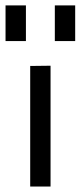

<svg xmlns="http://www.w3.org/2000/svg" viewBox="-30 -680 294 700"><path d="M80.1 -439.5V0H154.3V-440.4ZM-9.8 -660.2V-530.3H64.5V-660.2ZM169.9 -660.2V-530.3H244.1V-660.2Z"/></svg>

Font: Geo
Style: Regular
Weight: 500
Version: Version 001.2